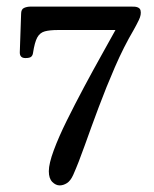

<svg xmlns="http://www.w3.org/2000/svg" viewBox="-20 -542 466 582"><path d="M161 20Q149 20 138.5 9.5Q128 -1 128 -23Q128 -46 143 -86.5Q158 -127 182.5 -176.5Q207 -226 234.5 -277.5Q262 -329 287.5 -374.5Q313 -420 330 -451H155Q131 -451 116 -447Q101 -443 93 -428.5Q85 -414 80 -381Q79 -374 74.5 -370Q70 -366 57 -366Q40 -366 40 -383L44 -500Q44 -514 53 -518Q62 -522 73 -522H378Q403 -523 406 -510.5Q409 -498 401 -481.5Q393 -465 385 -451Q355 -400 328.5 -339Q302 -278 279 -216.5Q256 -155 237 -101.5Q218 -48 202 -12Q194 6 183 13Q172 20 161 20Z"/></svg>

Font: Alice
Style: Regular
Weight: 400
Designer: Ksenia Yerulevich
Foundry: Cyreal (http://www.cyreal.org/)
Version: Version 2.003; ttfautohint (v1.8.3)